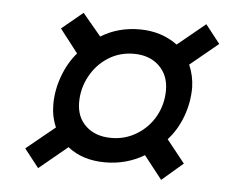

<svg xmlns="http://www.w3.org/2000/svg" viewBox="-41 -605 692 566"><g transform="rotate(5 305.0 -322.5)"><path d="M401.4 -155.3Q348.6 -124 286.1 -124Q218.8 -124 174.8 -159.2L90.8 -89.8L47.9 -144.5L132.8 -213.9Q119.1 -245.1 119.1 -281.2Q119.1 -323.2 134.3 -364.7Q149.4 -406.2 175.8 -436.5L122.1 -505.9L184.6 -557.6L239.3 -492.2Q290 -523.4 353.5 -523.4Q418 -523.4 465.8 -488.3L547.9 -555.7L590.8 -501L507.8 -432.6Q521.5 -401.4 522.5 -366.2Q522.5 -322.3 507.3 -280.8Q492.2 -239.3 463.9 -208L517.6 -140.6L455.1 -86.9ZM446.3 -351.6Q446.3 -395.5 418 -422.9Q389.6 -450.2 342.8 -450.2Q300.8 -450.2 267.1 -428.7Q233.4 -407.2 213.9 -371.1Q194.3 -335 194.3 -293.9Q194.3 -250 222.7 -223.6Q251 -197.3 297.9 -197.3Q338.9 -197.3 373 -218.3Q407.2 -239.3 426.8 -274.4Q446.3 -309.6 446.3 -351.6Z"/></g></svg>

Font: Dinish Expanded
Style: Italic
Weight: 400
Width: 7
Italic angle: -12°
Designer: Charles Nix
Foundry: Playbeing
Version: Version 2.005; ttfautohint (v1.8.3)